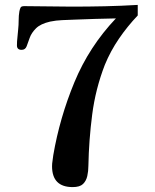

<svg xmlns="http://www.w3.org/2000/svg" viewBox="-20 -748 630 782"><path d="M541 -685Q499 -641 464.5 -590.5Q430 -540 407 -484Q369 -386 355.5 -281.5Q342 -177 340 -73Q340 -51 335.5 -31Q331 -11 318 1.5Q305 14 276 14Q192 14 192 -71Q192 -82 194 -93.5Q196 -105 197 -116Q223 -268 283 -413Q343 -558 452 -673Q410 -672 367.5 -671Q325 -670 283 -668Q258 -667 233 -666Q208 -665 184 -660Q145 -651 126.5 -632.5Q108 -614 101 -594Q94 -574 88.5 -559.5Q83 -545 68 -545Q49 -545 49 -563Q49 -580 51 -596Q53 -612 54 -628Q56 -646 56 -665.5Q56 -685 59 -702Q61 -712 64 -717.5Q67 -723 79 -723Q127 -723 175.5 -722Q224 -721 272 -721Q340 -721 407 -722.5Q474 -724 541 -728Z"/></svg>

Font: Kaisei Tokumin ExtraBold
Style: Regular
Weight: 800
Designer: Font-Kai, 金井和夫
Foundry: KAZUO KANAI
Version: Version 5.003